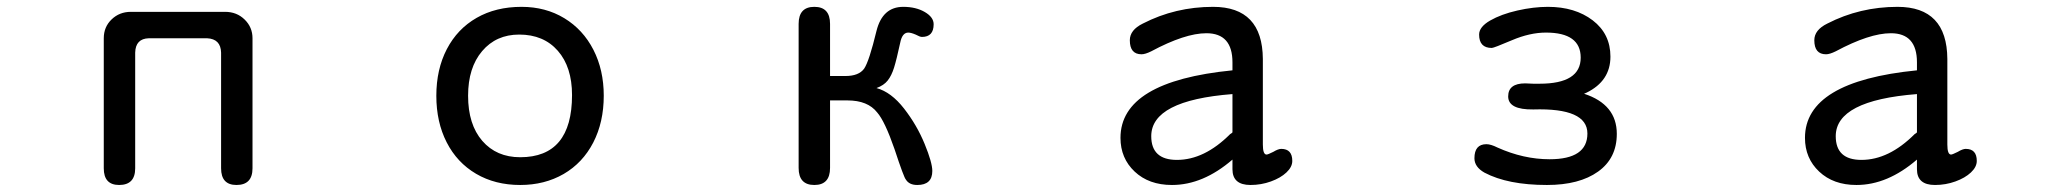

<svg xmlns="http://www.w3.org/2000/svg" viewBox="-20 -519 6040 561"><path d="M585 -407.2H415Q376 -406.2 375 -365.2V-27.3Q375 21.5 328.1 21.5Q283.2 21.5 283.2 -27.3V-407.2Q283.2 -440.4 306.2 -462.4Q329.1 -484.4 362.3 -484.4H637.7Q671.9 -484.4 694.8 -461.9Q717.8 -439.5 717.8 -407.2V-27.3Q717.8 21.5 670.9 21.5Q626 21.5 626 -27.3V-365.2Q625 -405.3 585 -407.2Z M1744.1 -239.3Q1744.1 -162.1 1713.4 -102.5Q1682.6 -43 1627 -10.7Q1571.3 21.5 1500 21.5Q1426.8 21.5 1371.1 -11.2Q1315.4 -43.9 1285.2 -103Q1254.9 -162.1 1254.9 -239.3Q1254.9 -316.4 1285.6 -375.5Q1316.4 -434.6 1372.6 -466.8Q1428.7 -499 1503.9 -499Q1574.2 -499 1628.9 -465.8Q1683.6 -432.6 1713.9 -373.5Q1744.1 -314.5 1744.1 -239.3ZM1347.7 -239.3Q1347.7 -155.3 1389.2 -107.4Q1430.7 -59.6 1500 -59.6Q1651.4 -59.6 1651.4 -241.2Q1651.4 -323.2 1609.9 -370.6Q1568.4 -418 1497.1 -418Q1429.7 -418 1388.7 -369.6Q1347.7 -321.3 1347.7 -239.3Z M2504.9 -318.4Q2519.5 -339.8 2541 -428.7Q2558.6 -499 2619.1 -499Q2656.2 -499 2682.1 -483.9Q2708 -468.8 2708 -448.2Q2708 -411.1 2673.8 -411.1Q2668 -411.1 2655.3 -418Q2641.6 -423.8 2633.8 -423.8Q2616.2 -423.8 2610.4 -394.5Q2599.6 -344.7 2592.3 -321.3Q2585 -297.9 2573.7 -283.7Q2562.5 -269.5 2541 -261.7Q2584 -250 2621.6 -201.7Q2659.2 -153.3 2681.6 -98.6Q2704.1 -43.9 2704.1 -19.5Q2704.1 21.5 2660.2 21.5Q2636.7 21.5 2627 5.9Q2621.1 0 2593.8 -83Q2565.4 -165 2543 -190.4Q2515.6 -225.6 2456.1 -225.6H2405.3V-28.3Q2405.3 21.5 2359.4 21.5Q2313.5 21.5 2313.5 -28.3V-449.2Q2313.5 -499 2359.4 -499Q2405.3 -499 2405.3 -449.2V-296.9H2450.2Q2489.3 -296.9 2504.9 -318.4Z M3404.3 21.5Q3336.9 21.5 3295.4 -17.6Q3253.9 -56.6 3253.9 -116.2Q3253.9 -281.2 3581.1 -313.5V-336.9Q3581.1 -421.9 3504.9 -421.9Q3442.4 -421.9 3343.8 -369.1Q3326.2 -360.4 3315.4 -360.4Q3281.2 -360.4 3281.2 -401.4Q3281.2 -431.6 3319.3 -450.2Q3414.1 -499 3524.4 -499Q3668.9 -499 3669.9 -346.7V-96.7Q3669.9 -67.4 3680.7 -67.4Q3684.6 -67.4 3700.2 -75.2Q3714.8 -84 3723.6 -84Q3755.9 -84 3755.9 -48.8Q3755.9 -31.2 3738.8 -15.1Q3721.7 1 3693.4 11.2Q3665 21.5 3633.8 21.5Q3581.1 21.5 3581.1 -24.4V-52.7Q3495.1 21.5 3404.3 21.5ZM3343.8 -121.1Q3343.8 -51.8 3418.9 -51.8Q3499 -51.8 3574.2 -127Q3581.1 -130.9 3581.1 -132.8V-244.1Q3343.8 -225.6 3343.8 -121.1Z M4704.1 -127.9Q4704.1 -56.6 4649.4 -17.6Q4594.7 21.5 4500 21.5Q4385.7 21.5 4317.4 -14.6Q4288.1 -31.2 4288.1 -56.6Q4288.1 -97.7 4323.2 -97.7Q4335.9 -97.7 4355.5 -87.9Q4431.6 -53.7 4507.8 -53.7Q4618.2 -53.7 4618.2 -128.9Q4618.2 -204.1 4460 -199.2Q4386.7 -198.2 4386.7 -237.3Q4386.7 -275.4 4436.5 -275.4L4460 -274.4H4478.5Q4598.6 -274.4 4598.6 -350.6Q4598.6 -423.8 4497.1 -423.8Q4450.2 -423.8 4397.5 -401.4Q4344.7 -378.9 4338.9 -378.9Q4301.8 -378.9 4301.8 -418Q4301.8 -440.4 4334 -459Q4366.2 -477.5 4413.6 -488.3Q4460.9 -499 4502.9 -499Q4582 -499 4633.8 -459.5Q4685.5 -419.9 4685.5 -353.5Q4685.5 -282.2 4615.2 -248L4608.4 -245.1Q4704.1 -213.9 4704.1 -127.9Z M5404.3 21.5Q5336.9 21.5 5295.4 -17.6Q5253.9 -56.6 5253.9 -116.2Q5253.9 -281.2 5581.1 -313.5V-336.9Q5581.1 -421.9 5504.9 -421.9Q5442.4 -421.9 5343.8 -369.1Q5326.2 -360.4 5315.4 -360.4Q5281.2 -360.4 5281.2 -401.4Q5281.2 -431.6 5319.3 -450.2Q5414.1 -499 5524.4 -499Q5668.9 -499 5669.9 -346.7V-96.7Q5669.9 -67.4 5680.7 -67.4Q5684.6 -67.4 5700.2 -75.2Q5714.8 -84 5723.6 -84Q5755.9 -84 5755.9 -48.8Q5755.9 -31.2 5738.8 -15.1Q5721.7 1 5693.4 11.2Q5665 21.5 5633.8 21.5Q5581.1 21.5 5581.1 -24.4V-52.7Q5495.1 21.5 5404.3 21.5ZM5343.8 -121.1Q5343.8 -51.8 5418.9 -51.8Q5499 -51.8 5574.2 -127Q5581.1 -130.9 5581.1 -132.8V-244.1Q5343.8 -225.6 5343.8 -121.1Z"/></svg>

Font: KTXP_ComRound
Style: Medium
Weight: 500
Version: Version 1.01;May 16, 2022;FontCreator 13.0.0.2683 64-bit